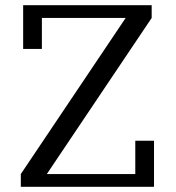

<svg xmlns="http://www.w3.org/2000/svg" viewBox="-20 -718 677 738"><path d="M60 -49 463 -649H141V-530H69V-698H563V-649L160 -49H500V-177H572V0H60Z"/></svg>

Font: IBM Plex Serif
Style: Regular
Weight: 400
Designer: Mike Abbink, Paul van der Laan, Pieter van Rosmalen
Foundry: Bold Monday
Version: Version 3.001